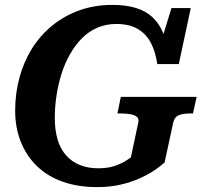

<svg xmlns="http://www.w3.org/2000/svg" viewBox="-20 -748 838 785"><path d="M204 -266Q204 -311 211 -357Q218 -403 231.5 -446Q245 -489 266 -526Q287 -563 314.5 -591Q342 -619 377.5 -634.5Q413 -650 455 -650Q509 -650 543.5 -629.5Q578 -609 597 -572.5Q616 -536 623 -486H711L760 -715H681L632 -555L665 -539Q660 -584 644.5 -619Q629 -654 602.5 -678.5Q576 -703 535.5 -715.5Q495 -728 440 -728Q366 -728 304 -705.5Q242 -683 193 -643Q144 -603 110.5 -549Q77 -495 59.5 -430.5Q42 -366 42 -296Q42 -225 65.5 -167Q89 -109 132.5 -67.5Q176 -26 238 -4.5Q300 17 377 17Q429 17 472.5 7Q516 -3 550.5 -18.5Q585 -34 610.5 -51Q636 -68 653 -84L688 -246Q693 -269 710 -276.5Q727 -284 755 -284H769L784 -352H474L460 -284H476Q499 -284 516 -280.5Q533 -277 541 -269Q549 -261 545 -245L515 -104Q508 -99 491 -88.5Q474 -78 447 -69Q420 -60 381 -60Q339 -60 306 -73.5Q273 -87 250 -113Q227 -139 215.5 -177.5Q204 -216 204 -266Z"/></svg>

Font: Roboto Serif SemiBold
Style: Italic
Weight: 600
Italic angle: -10°
Version: Version 1.007